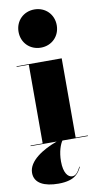

<svg xmlns="http://www.w3.org/2000/svg" viewBox="-111 -806 562 1089"><g transform="rotate(-10 170.0 -261.5)"><path d="M60 -650C60 -587 107 -540 170 -540C233 -540 280 -587 280 -650C280 -713 233 -760 170 -760C107 -760 60 -713 60 -650ZM15 -3.5V0H165C83 29.5 -3.5 82.5 -3.5 151C-3.5 211 53.5 237 134.5 237C235.5 237 254.5 192 269.5 164L267 162.5C252.5 191 239.5 209.5 218 209.5C194 209.5 169.5 182 169.5 115.5C169.5 58.5 185.5 18 198 0H345V-3.5H275V-460H15V-456.5H85V-3.5Z"/></g></svg>

Font: Bodoni* 48pt Fatface
Style: Regular
Weight: 900
Version: Version 2.3